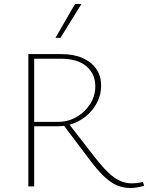

<svg xmlns="http://www.w3.org/2000/svg" viewBox="-20 -927 737 955"><path d="M121 0V-658H283Q346 -658 390.5 -638.5Q435 -619 459 -584Q483 -549 483 -501Q483 -459 465.5 -422.5Q448 -386 418 -358Q388 -330 349.5 -314.5Q311 -299 268 -299H133V-321H271Q319 -321 360.5 -345Q402 -369 428 -409Q454 -449 454 -498Q454 -560 409.5 -597.5Q365 -635 282 -635H150V0ZM629 8Q591 8 559.5 -6Q528 -20 495.5 -51.5Q463 -83 424 -135L292 -310L317 -318L450 -147Q488 -98 518.5 -69Q549 -40 577 -27.5Q605 -15 636 -15Q648 -15 661.5 -16.5Q675 -18 691 -22L697 -3Q677 3 660.5 5.5Q644 8 629 8ZM256 -739 353 -907H385L281 -739Z"/></svg>

Font: Ysabeau Office Thin
Style: Regular
Weight: 250
Designer: Christian Thalmann (Catharsis Fonts)
Version: Version 2.001;gftools[0.9.30]; featfreeze: tnum,lnum,ss02